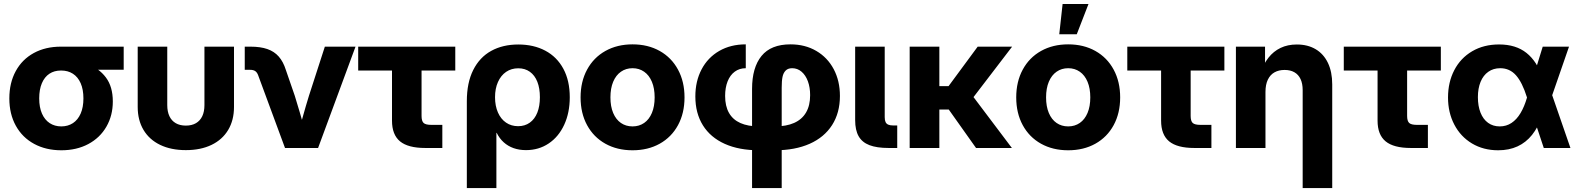

<svg xmlns="http://www.w3.org/2000/svg" viewBox="-20 -753 8036 977"><path d="M27.5 -252.2Q27.5 -331.4 60.1 -391.1Q92.6 -450.8 152 -483.2Q211.4 -515.6 289.7 -515.6H609.4V-398H390.5L289.6 -394.1Q256.2 -394.1 231.4 -377.8Q206.6 -361.4 193.1 -329.6Q179.5 -297.8 179.5 -252.3Q179.5 -207.1 193.5 -175.1Q207.5 -143.1 233 -126.4Q258.4 -109.8 291.9 -109.8Q325.5 -109.8 351 -126.4Q376.5 -143.1 390.5 -175.2Q404.5 -207.3 404.5 -252.3Q404.5 -297.6 390.5 -329.5Q376.5 -361.4 351 -377.8Q325.5 -394.1 292 -394.1V-447.5Q366.3 -447.5 424.8 -426.7Q483.3 -406 518.7 -359Q554.1 -312 554.1 -236.7Q554.1 -165 521.4 -108.4Q488.8 -51.8 429.3 -20Q369.9 11.7 292 11.7Q213.8 11.7 153.8 -20.8Q93.8 -53.2 60.6 -113.1Q27.5 -172.9 27.5 -252.2Z M680.7 -208.8V-515.6H831.1V-218Q831.1 -185.2 842.1 -161.8Q853.1 -138.5 874.3 -126.2Q895.5 -113.9 925.7 -113.9Q955.9 -113.9 977.1 -126.2Q998.2 -138.5 1009.3 -161.8Q1020.3 -185.2 1020.3 -218V-515.6H1170.7V-208.8Q1170.7 -141.6 1141.2 -92Q1111.6 -42.4 1056.3 -15.7Q1001 10.9 925.7 10.9Q850.4 10.9 795.1 -15.7Q739.7 -42.4 710.2 -92Q680.7 -141.6 680.7 -208.8Z M1293.1 -371.4Q1287.7 -385.3 1278.3 -391.5Q1268.9 -397.7 1253 -397.7H1225.4V-515.6H1254Q1305.3 -515.6 1340.4 -503.4Q1375.6 -491.2 1398.4 -465.2Q1421.3 -439.3 1434.6 -397L1480 -265.6Q1502.2 -194.3 1534.7 -79.7H1498.8Q1507.9 -112.8 1517 -145.4Q1537.9 -220.2 1552.1 -265.6L1633 -515.6H1789.1L1598.6 0H1430.3Z M2144 0Q2056.5 0 2015.6 -33.7Q1974.7 -67.5 1974.7 -139.1V-394.1H1802.7V-515.6H2296.7V-394.1H2125.1V-163.1Q2125.1 -136.9 2135.6 -127.2Q2146.2 -117.6 2174.7 -117.6H2230.8V0Z M2355.5 -238.3Q2355.5 -332.1 2388.1 -396.9Q2420.7 -461.7 2479.6 -494.1Q2538.6 -526.6 2617.4 -526.6Q2695.6 -526.6 2754.8 -495.1Q2814.1 -463.6 2846.7 -403Q2879.3 -342.5 2879.3 -258.1Q2879.3 -179.6 2851.1 -118.4Q2822.9 -57.1 2772.2 -23.1Q2721.6 10.9 2656.5 10.9Q2622 10.9 2593.4 0.8Q2564.8 -9.4 2543.2 -28.9Q2521.5 -48.4 2507.4 -77H2505.9V204.1H2355.5ZM2727.3 -258.4Q2727.3 -303.6 2714.3 -336.8Q2701.2 -369.9 2676.3 -387.7Q2651.5 -405.5 2617.1 -405.5Q2582.1 -405.5 2555.4 -387.3Q2528.7 -369 2513.9 -335.7Q2499 -302.4 2499 -258.4Q2499 -214.1 2513.8 -180.6Q2528.5 -147.2 2555 -129.1Q2581.5 -110.9 2616.3 -110.9Q2650.9 -110.9 2675.9 -128.9Q2701 -146.8 2714.2 -180Q2727.3 -213.2 2727.3 -258.4Z M2934.3 -257.4Q2934.3 -337.5 2967.4 -398.7Q3000.5 -460 3060.6 -493.7Q3120.8 -527.3 3198.7 -527.3Q3277 -527.3 3337 -493.7Q3397 -460 3430.1 -398.7Q3463.2 -337.5 3463.2 -257.4Q3463.2 -177.2 3430.1 -116.2Q3397 -55.2 3337 -21.7Q3277 11.7 3198.7 11.7Q3120.5 11.7 3060.5 -21.7Q3000.5 -55.2 2967.4 -116.2Q2934.3 -177.2 2934.3 -257.4ZM3311.2 -257.4Q3311.2 -303.4 3297.2 -336.9Q3283.2 -370.4 3257.7 -388.1Q3232.2 -405.9 3198.7 -405.9Q3165.2 -405.9 3139.7 -388.1Q3114.3 -370.4 3100.2 -337Q3086.2 -303.6 3086.2 -257.4Q3086.2 -211.4 3100.2 -178.1Q3114.3 -144.8 3139.6 -127.3Q3165 -109.8 3198.7 -109.8Q3232.4 -109.8 3257.8 -127.4Q3283.2 -145 3297.2 -178.3Q3311.2 -211.6 3311.2 -257.4Z M3806.9 -300.2Q3806.9 -409.3 3855 -468.3Q3903 -527.3 4002.4 -527.3Q4076.4 -527.3 4133.5 -494Q4190.7 -460.7 4222.4 -401.1Q4254 -341.4 4254 -264.8Q4254 -179.1 4214.2 -116.7Q4174.3 -54.3 4100 -21.3Q4025.6 11.7 3923.7 11.7H3842.1Q3740.8 11.7 3668.1 -20.9Q3595.4 -53.5 3556.8 -115.2Q3518.3 -177 3518.3 -262.3Q3518.3 -339.8 3550 -400Q3581.7 -460.2 3639.9 -493.8Q3698 -527.3 3774.9 -527.3V-405.9Q3742.7 -405.9 3718.9 -388.4Q3695.2 -371 3682.5 -339.1Q3669.8 -307.1 3669.8 -264.8Q3669.8 -213 3689.5 -178.5Q3709.2 -143.9 3747.6 -126.9Q3786 -109.8 3842.1 -109.8H3923.7Q3981.1 -109.8 4021 -127.5Q4061 -145.3 4081.7 -180.8Q4102.4 -216.2 4102.4 -268.7Q4102.4 -308.1 4091 -339.3Q4079.5 -370.5 4058.7 -388.2Q4038 -405.9 4010.8 -405.9Q3989.6 -405.9 3977.8 -393.9Q3966 -381.9 3961.9 -361.8Q3957.7 -341.7 3957.7 -307V204.1H3806.9Z M4502.1 0Q4441.4 0 4404.1 -14.4Q4366.7 -28.8 4349.1 -59.9Q4331.5 -91 4331.5 -142V-515.6H4481.9V-156.6Q4481.9 -140.9 4486.2 -131.9Q4490.4 -122.9 4499.7 -118.8Q4508.9 -114.6 4524.7 -114.6H4545.6V0Z M4759.9 0H4608.9V-515.6H4759.9ZM4885.4 -195.7H4733.7L4722 -314.8H4806.9L4955 -515.6H5130.2ZM4802.1 -203.7 4918.3 -279.5 5129 0H4946.6Z M5151.1 -257.4Q5151.1 -337.5 5184.2 -398.7Q5217.3 -460 5277.4 -493.7Q5337.6 -527.3 5415.5 -527.3Q5493.8 -527.3 5553.8 -493.7Q5613.8 -460 5646.9 -398.7Q5680 -337.5 5680 -257.4Q5680 -177.2 5646.9 -116.2Q5613.8 -55.2 5553.8 -21.7Q5493.8 11.7 5415.5 11.7Q5337.3 11.7 5277.3 -21.7Q5217.3 -55.2 5184.2 -116.2Q5151.1 -177.2 5151.1 -257.4ZM5528 -257.4Q5528 -303.4 5514 -336.9Q5500 -370.4 5474.5 -388.1Q5449 -405.9 5415.5 -405.9Q5382 -405.9 5356.5 -388.1Q5331.1 -370.4 5317 -337Q5303 -303.6 5303 -257.4Q5303 -211.4 5317 -178.1Q5331.1 -144.8 5356.4 -127.3Q5381.8 -109.8 5415.5 -109.8Q5449.2 -109.8 5474.6 -127.4Q5500 -145 5514 -178.3Q5528 -211.6 5528 -257.4ZM5387.1 -732.5H5518.8L5459.2 -578.8H5370.1Z M6057.6 0Q5970.1 0 5929.2 -33.7Q5888.3 -67.5 5888.3 -139.1V-394.1H5716.3V-515.6H6210.3V-394.1H6038.7V-163.1Q6038.7 -136.9 6049.2 -127.2Q6059.8 -117.6 6088.3 -117.6H6144.3V0Z M6419.4 0H6269V-515.6H6417.2V-380.4H6392.6Q6409.2 -427.1 6434.7 -459.5Q6460.2 -491.9 6496.2 -509.2Q6532.2 -526.6 6579 -526.6Q6634.3 -526.6 6674.8 -502.6Q6715.2 -478.7 6737.2 -433Q6759.1 -387.3 6759.1 -323.2V204.1H6608.7V-294.5Q6608.7 -327.8 6597.9 -350.7Q6587.2 -373.5 6566.6 -385.3Q6546 -397.1 6516.8 -397.1Q6487.4 -397.1 6465.5 -385Q6443.7 -372.9 6431.5 -347.7Q6419.4 -322.5 6419.4 -284.8Z M7159.2 0Q7071.7 0 7030.8 -33.7Q6989.8 -67.5 6989.8 -139.1V-394.1H6817.9V-515.6H7311.8V-394.1H7140.2V-163.1Q7140.2 -136.9 7150.8 -127.2Q7161.3 -117.6 7189.8 -117.6H7245.9V0Z M7348.3 -256.8Q7348.3 -334.9 7380.3 -396.2Q7412.2 -457.6 7471.2 -492.2Q7530.2 -526.8 7608.1 -526.8Q7693.8 -526.8 7747.8 -483.5Q7801.8 -440.3 7829.6 -356.6H7855.6L7875.3 -277.4L7971.2 0H7835.6L7749.5 -259Q7726.1 -333.9 7694.1 -369.9Q7662.1 -405.9 7614 -405.9Q7579 -405.9 7553.4 -387.8Q7527.7 -369.8 7514 -336.6Q7500.3 -303.3 7500.3 -258.6Q7500.3 -213.5 7513.7 -179.7Q7527.1 -146 7552.2 -127.9Q7577.3 -109.8 7611.6 -109.8Q7644.9 -109.8 7671.3 -127.3Q7697.8 -144.9 7717.2 -177.4Q7736.7 -209.9 7750.1 -256.1L7830.2 -515.6H7964L7874.1 -256.1L7853.2 -163.3H7827.2Q7806.9 -105.4 7775.9 -66.6Q7744.9 -27.8 7701.9 -8.1Q7658.9 11.7 7603.4 11.7Q7528.4 11.7 7470.3 -23Q7412.2 -57.8 7380.3 -119Q7348.3 -180.2 7348.3 -256.8Z"/></svg>

Font: Intratopia Thin
Style: Regular
Weight: 100
Designer: Rasmus Andersson
Foundry: rsms
Version: Version 3.000;Glyphs 3.2.3 (3260)